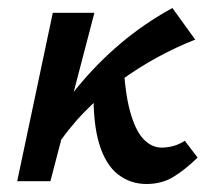

<svg xmlns="http://www.w3.org/2000/svg" viewBox="-20 -453 526 480"><path d="M117 -80 80 -102Q123 -173 172.5 -233.5Q222 -294 281 -344Q340 -394 411 -433L468 -354Q422 -336 374 -310Q326 -284 279.5 -250Q233 -216 191.5 -173.5Q150 -131 117 -80ZM23 0 112 -421H216L106 0ZM346 7Q306 7 275 -17Q244 -41 228 -93.5Q212 -146 214 -233L288 -314Q291 -227 304.5 -177Q318 -127 338.5 -105.5Q359 -84 384 -84Q392 -84 402 -85.5Q412 -87 422.5 -91Q433 -95 442 -101L474 -59Q442 -28 413 -10.5Q384 7 346 7Z"/></svg>

Font: Ysabeau
Style: Bold Italic
Weight: 700
Italic angle: -12°
Designer: Christian Thalmann (Catharsis Fonts)
Version: Version 2.002